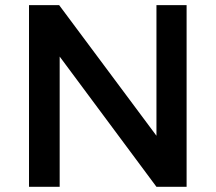

<svg xmlns="http://www.w3.org/2000/svg" viewBox="-20 -720 832 740"><path d="M91.8 0V-700.2H208L583 -196.8V-700.2H699.2V0H583L210 -502V0Z"/></svg>

Font: Trueno
Style: Regular
Weight: 400
Designer: Julieta Ulanovsky
Foundry: Julieta Ulanovsky
Version: Version 3.001b | FøM Fix